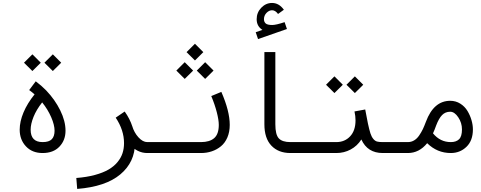

<svg xmlns="http://www.w3.org/2000/svg" viewBox="-20 -1012 3222 1285"><path d="M262.2 -326.7Q223.6 -277.8 204.3 -229.7Q185.1 -181.6 185.1 -144Q185.1 -61 265.1 -61Q308.1 -61 326.7 -80.3Q345.2 -99.6 345.2 -137.2Q345.2 -175.3 322.8 -227.3Q300.3 -279.3 262.2 -326.7ZM211.4 -380.4Q193.8 -396 175.3 -409.2L219.2 -467.8Q257.8 -439 290 -405.8Q348.1 -344.7 383.3 -273.2Q418.5 -201.7 418.5 -137.2Q418.5 -73.2 377.7 -30.5Q336.9 12.2 265.1 12.2Q195.3 12.2 153.6 -32.5Q111.8 -77.1 111.8 -144Q111.8 -198.7 137.5 -259.8Q163.1 -320.8 211.4 -380.4ZM277.3 -592.3 333.5 -648.4 389.6 -592.3 333.5 -536.6ZM140.6 -592.3 196.8 -648.4 252.9 -592.3 196.8 -536.6Z M1060.5 -61V12.2H965.8Q931.2 12.2 901.1 -3.2Q871.1 -18.6 850.6 -43.7Q830.1 -68.8 816.2 -95.2Q802.2 -121.6 793.9 -149.4L864.3 -169.9Q877.4 -125 906.5 -93Q935.5 -61 965.8 -61ZM754.4 -224.6 814.5 -265.6Q883.3 -169.4 883.3 -54.2Q883.3 72.8 785.4 155Q687.5 237.3 496.6 252.4L490.7 179.2Q560.5 173.8 615.2 158.9Q669.9 144 706.3 122.8Q742.7 101.6 766.1 73.2Q789.6 44.9 799.8 13.7Q810.1 -17.6 810.1 -54.2Q810.1 -141.1 754.4 -224.6Z M1296.9 -539.6 1353 -595.7 1409.2 -539.6 1353 -483.9ZM1160.2 -539.6 1216.3 -595.7 1272.5 -539.6 1216.3 -483.9ZM1228.5 -663.1 1284.7 -719.2 1340.8 -663.1 1284.7 -607.4ZM1060.5 -61H1325.2Q1382.8 -61 1413.6 -87.6Q1444.3 -114.3 1444.3 -176.3Q1444.3 -209 1430.9 -261Q1417.5 -313 1394 -369.1L1461.4 -397Q1517.6 -268.1 1517.6 -176.3Q1517.6 -128.9 1501.7 -92Q1485.8 -55.2 1458.7 -33Q1431.6 -10.7 1397.7 0.7Q1363.8 12.2 1325.2 12.2H1060.5Q1045.4 12.2 1034.7 1.5Q1023.9 -9.3 1023.9 -24.4Q1023.9 -39.6 1034.7 -50.3Q1045.4 -61 1060.5 -61Z M1802.2 -844.7Q1827.6 -844.7 1884.8 -863.8L1900.4 -817.9L1707 -750.5L1691.4 -796.4L1736.3 -812Q1697.8 -836.4 1697.8 -883.3Q1697.8 -928.2 1728.5 -960.2Q1759.3 -992.2 1800.8 -992.2Q1847.2 -992.2 1879.9 -946.8L1840.8 -918.5Q1822.8 -943.4 1800.8 -943.4Q1780.8 -943.4 1763.7 -925.8Q1746.6 -908.2 1746.6 -883.3Q1746.6 -865.7 1758.1 -855.2Q1769.5 -844.7 1802.2 -844.7ZM2121.1 -61V12.2H1923.8Q1843.3 12.2 1796.4 -37.1Q1749.5 -86.4 1749.5 -180.2V-663.6H1822.8V-180.2Q1822.8 -110.4 1846.2 -85.7Q1869.6 -61 1923.8 -61Z M2298.8 -444.8 2355 -501 2411.1 -444.8 2355 -389.2ZM2162.1 -444.8 2218.3 -501 2274.4 -444.8 2218.3 -389.2ZM2121.1 -61H2231Q2287.1 -61 2323.2 -99.4Q2359.4 -137.7 2359.4 -206.5Q2359.4 -234.9 2352.5 -266.1L2424.3 -279.3Q2436.5 -211.9 2442.4 -185.5Q2451.7 -142.6 2459 -119.9Q2466.3 -97.2 2478 -82.8Q2489.7 -68.4 2503.4 -64.7Q2517.1 -61 2541.5 -61H2651.4V12.2H2541.5Q2439.5 12.2 2398.4 -78.6Q2371.1 -35.2 2326.9 -11.5Q2282.7 12.2 2231 12.2H2121.1Q2106 12.2 2095.2 1.5Q2084.5 -9.3 2084.5 -24.4Q2084.5 -39.6 2095.2 -50.3Q2106 -61 2121.1 -61Z M2651.4 -61H2709.5Q2732.4 -61 2751.7 -72.5Q2771 -84 2785.6 -105.7Q2800.3 -127.4 2810.1 -147.9Q2819.8 -168.5 2830.6 -197.3Q2882.8 -337.4 2993.2 -337.4Q3030.3 -337.4 3060.5 -318.4Q3090.8 -299.3 3108.6 -269.5Q3126.5 -239.7 3135.7 -207.5Q3145 -175.3 3145 -146Q3145 -70.8 3101.8 -29.3Q3058.6 12.2 2997.1 12.2Q2905.8 12.2 2838.9 -53.7Q2785.2 12.2 2709.5 12.2H2651.4Q2636.2 12.2 2625.5 1.5Q2614.7 -9.3 2614.7 -24.4Q2614.7 -39.6 2625.5 -50.3Q2636.2 -61 2651.4 -61ZM2877.9 -119.6Q2925.8 -61 2997.1 -61Q3032.7 -61 3052.2 -79.8Q3071.8 -98.6 3071.8 -146Q3071.8 -189.9 3046.9 -227.1Q3022 -264.2 2993.2 -264.2Q2960.4 -264.2 2938.7 -241.9Q2917 -219.7 2898.9 -171.9Q2889.2 -144 2877.9 -119.6Z"/></svg>

Font: AzarMehrMonospaced
Style: SerifBold
Weight: 1
Designer: Amin Abedi
Version: Version 1.00